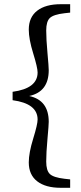

<svg xmlns="http://www.w3.org/2000/svg" viewBox="-20 -735 384 914"><path d="M314 -675 287 -672Q235 -666 217.5 -649.5Q200 -633 200 -590Q200 -548 206 -482.5Q212 -417 212 -401Q212 -298 119 -278Q212 -258 212 -155Q212 -140 206 -74Q200 -8 200 34Q200 77 217.5 93.5Q235 110 287 116L314 119V159H269Q197 159 157 128Q117 97 117 38Q117 -7 138 -75Q159 -143 159 -166Q159 -242 40 -258V-298Q159 -314 159 -390Q159 -413 138 -481Q117 -549 117 -594Q117 -653 157 -684Q197 -715 269 -715H314Z"/></svg>

Font: TypoPRO Source Serif Pro
Style: Regular
Weight: 400
Designer: Frank Grießhammer
Foundry: Adobe Systems Incorporated
Version: Version 1.017;PS 1.0;hotconv 1.0.79;makeotf.lib2.5.61930